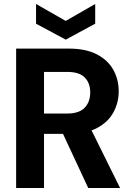

<svg xmlns="http://www.w3.org/2000/svg" viewBox="-20 -944 659 964"><path d="M61 0V-700H326Q411 -700 466.5 -671Q522 -642 549 -593.5Q576 -545 576 -485Q576 -429 549.5 -380Q523 -331 467.5 -301.5Q412 -272 325 -272H201V0ZM423 0 280 -307H431L583 0ZM201 -374H318Q377 -374 405 -403Q433 -432 433 -480Q433 -527 405.5 -555Q378 -583 317 -583H201ZM310 -745 161 -825V-924L310 -839L458 -924V-825Z"/></svg>

Font: DM Sans 28pt ExtraBold
Style: Regular
Weight: 800
Version: Version 4.004;gftools[0.9.30]